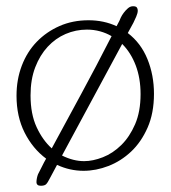

<svg xmlns="http://www.w3.org/2000/svg" viewBox="-20 -537 548 616"><path d="M474 -236Q474 -174 453.5 -127.5Q433 -81 400.5 -50.5Q368 -20 328 -4.5Q288 11 248 11Q204 11 163 -8L140 35Q133 49 128 54Q123 59 111 59Q97 59 97 47Q97 41 98.5 34Q100 27 102 22Q109 9 115 -3.5Q121 -16 128 -28Q85 -60 59 -111.5Q33 -163 33 -230Q33 -282 50 -326.5Q67 -371 98 -403Q129 -435 171 -453.5Q213 -472 264 -472Q313 -472 354 -453L363 -470Q364 -473 367.5 -480.5Q371 -488 377 -496Q383 -504 390.5 -510.5Q398 -517 407 -517Q416 -517 419 -513Q422 -509 422 -503Q422 -495 417 -483.5Q412 -472 408 -464L390 -431Q432 -399 453 -347.5Q474 -296 474 -236ZM259 -442Q223 -442 190.5 -428Q158 -414 133 -387Q108 -360 93 -321Q78 -282 78 -231Q78 -171 97.5 -129Q117 -87 146 -61Q193 -148 240.5 -235.5Q288 -323 338 -421Q321 -431 301 -436.5Q281 -442 259 -442ZM431 -235Q431 -286 415.5 -327Q400 -368 372 -396L179 -38Q215 -20 250 -20Q278 -20 310 -32.5Q342 -45 369 -71.5Q396 -98 413.5 -138.5Q431 -179 431 -235Z"/></svg>

Font: Life Savers
Style: Regular
Weight: 400
Version: Version 2.001; ttfautohint (v0.93) -l 8 -r 50 -G 200 -x 14 -